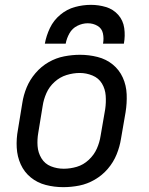

<svg xmlns="http://www.w3.org/2000/svg" viewBox="-20 -764 616 792"><path d="M241 8Q274 8 307 1.5Q340 -5 371 -23Q402 -41 425 -68Q448 -95 461 -127Q474 -159 479 -191L498 -301Q504 -338 502.5 -375Q501 -412 486.5 -444Q472 -476 445 -498Q418 -520 382.5 -529Q347 -538 310 -538Q278 -538 244.5 -531.5Q211 -525 180.5 -507.5Q150 -490 126.5 -462.5Q103 -435 90 -403.5Q77 -372 72 -339L54 -229Q47 -192 49 -155Q51 -118 65.5 -86Q80 -54 107 -32Q134 -10 169 -1Q204 8 241 8ZM243 -68Q215 -68 190 -78Q165 -88 151 -111Q137 -134 135 -161.5Q133 -189 138 -217L156 -327Q160 -354 171.5 -380Q183 -406 205 -426Q227 -446 254.5 -454.5Q282 -463 309 -463Q336 -463 361.5 -452.5Q387 -442 400.5 -419.5Q414 -397 416 -369.5Q418 -342 414 -314L395 -204Q391 -177 379.5 -151Q368 -125 346 -104.5Q324 -84 297 -76Q270 -68 243 -68ZM165 -584H251Q255 -606 266.5 -626.5Q278 -647 299 -657.5Q320 -668 342 -668Q364 -668 382 -657.5Q400 -647 404.5 -626.5Q409 -606 405 -584H491Q497 -616 492.5 -648Q488 -680 467.5 -703Q447 -726 417 -735Q387 -744 355 -744Q322 -744 289 -735Q256 -726 228.5 -703Q201 -680 186 -648.5Q171 -617 165 -584Z"/></svg>

Font: Iosevka Sparkle Oblique
Style: Regular
Weight: 400
Italic angle: -9°
Designer: Belleve Invis
Foundry: Belleve Invis
Version: Version 4.5.0; ttfautohint (v1.8.3)